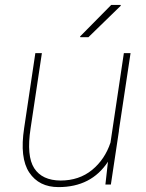

<svg xmlns="http://www.w3.org/2000/svg" viewBox="-20 -742 587 772"><path d="M223.6 -16.1Q297.9 -16.1 350.1 -58.6Q401.9 -101.1 424.3 -168.9L478 -528.3H504.9L458 -217.3H458.5L425.8 0H403.8L414.1 -91.8Q347.2 10.3 215.3 10.3Q136.7 10.3 97.7 -48.3Q58.6 -106.9 77.1 -227.1L122.1 -528.3H148.4L103 -226.1Q85.9 -114.3 117.7 -65.4Q149.4 -16.6 223.6 -16.1ZM427.2 -722.2H464.8L465.8 -719.2L335.4 -592.3H303.2L301.8 -595.2Z"/></svg>

Font: Roboto-ThinItalic
Style: Italic
Weight: 250
Italic angle: -12°
Designer: Google
Version: Version 1.100141; 2013; ttfautohint (v0.94.14-c901) -l 8 -r 